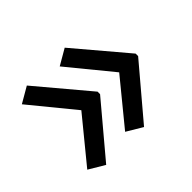

<svg xmlns="http://www.w3.org/2000/svg" viewBox="-100 -618 710 710"><g transform="rotate(-45 254.5 -263.5)"><path d="M469 -257 299 -56 237 -93 377 -264 237 -435 299 -471 469 -270ZM270 -257 101 -56 39 -93 179 -264 39 -435 101 -471 270 -270Z"/></g></svg>

Font: Noto Znamenny Musical Notation
Style: Regular
Weight: 400
Version: Version 1.003; ttfautohint (v1.8.4.7-5d5b)